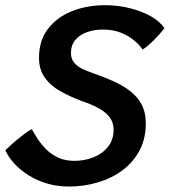

<svg xmlns="http://www.w3.org/2000/svg" viewBox="-23 -694 638 721"><path d="M236 6.5Q192 6.5 154 -4.8Q116 -16 84.8 -35.5Q53.5 -55 31.2 -79.2Q9 -103.5 -3 -129.5Q1.5 -134 13.5 -145.2Q25.5 -156.5 41.2 -169.5Q57 -182.5 71.8 -193.5Q86.5 -204.5 96.5 -209Q105 -193.5 118 -173.2Q131 -153 150 -133.8Q169 -114.5 195.2 -102.2Q221.5 -90 256 -90Q294 -90 327.8 -103.2Q361.5 -116.5 382.5 -142.8Q403.5 -169 403.5 -206.5Q403.5 -233 389.8 -252.2Q376 -271.5 349.5 -286.5Q323 -301.5 284 -314.5Q237.5 -332 201.5 -352.8Q165.5 -373.5 144.5 -403.5Q123.5 -433.5 123.5 -477Q123.5 -542.5 157.8 -586.5Q192 -630.5 248.2 -652.5Q304.5 -674.5 371 -674.5Q421 -674.5 466 -663Q511 -651.5 544.8 -632Q578.5 -612.5 594.5 -588Q578.5 -567 554.5 -543Q530.5 -519 512.5 -508Q501.5 -524.5 481.2 -541.8Q461 -559 431.5 -571Q402 -583 362.5 -583Q331.5 -583 304.2 -573.5Q277 -564 260.2 -544.5Q243.5 -525 243.5 -495Q243.5 -473.5 254.8 -459.5Q266 -445.5 284.5 -436.2Q303 -427 324.5 -420Q365.5 -405.5 401.8 -389.5Q438 -373.5 465.5 -352.2Q493 -331 508.8 -301.5Q524.5 -272 524.5 -231Q524.5 -173 500.8 -128.5Q477 -84 436.2 -54Q395.5 -24 343.5 -8.8Q291.5 6.5 236 6.5Z"/></svg>

Font: Grandstander Thin Medium
Style: Italic
Weight: 500
Italic angle: -15°
Version: Version 1.200